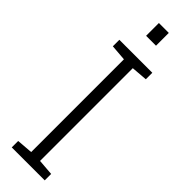

<svg xmlns="http://www.w3.org/2000/svg" viewBox="-303 -897 897 897"><g transform="rotate(45 146.0 -448.5)"><path d="M37.1 0V-42.5L116.7 -48.8V-661.6L37.1 -668V-710.9H254.9V-668L175.3 -661.6V-48.8L254.9 -42.5V0ZM112.3 -812.5V-897H177.7V-812.5Z"/></g></svg>

Font: Roboto Slab Light
Style: Regular
Weight: 300
Designer: Google
Version: Version 2.000; ttfautohint (v1.8.1.43-b0c9)